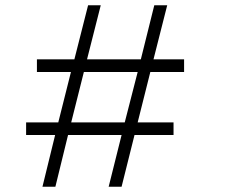

<svg xmlns="http://www.w3.org/2000/svg" viewBox="-20 -708 853 728"><path d="M141 0 189 -196H79V-244H201L249 -435H120V-483H262L314 -688H362L310 -483H514L565 -688H614L562 -483H678V-435H550L502 -244H638V-196H490L441 0H392L441 -196H238L190 0ZM250 -244H453L502 -435H298Z"/></svg>

Font: Saira SemiExpanded Light
Style: Regular
Weight: 300
Width: 6
Designer: Hector Gatti with collaboration of the Omnibus-Type team
Foundry: Omnibus-Type
Version: Version 1.101